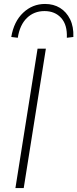

<svg xmlns="http://www.w3.org/2000/svg" viewBox="-20 -951 391 971"><path d="M58 0 170 -705H212L100 0ZM70 -760 37 -764Q50 -842 97 -886.5Q144 -931 208 -931Q251 -931 283.5 -911Q316 -891 334.5 -853.5Q353 -816 351 -764L318 -760Q321 -825 289.5 -860Q258 -895 205 -895Q152 -895 116 -860Q80 -825 70 -760Z"/></svg>

Font: Nunito Sans 12pt ExtraLight 12pt ExtraLight
Style: Italic
Weight: 250
Italic angle: -9°
Version: Version 3.101;gftools[0.9.27]